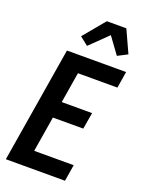

<svg xmlns="http://www.w3.org/2000/svg" viewBox="-178 -1064 863 1147"><g transform="rotate(20 253.5 -490.5)"><path d="M10 0 131 -735H507L490 -630H239L207 -435H400L382 -330H189L152 -105H403L386 0ZM234 -802 181 -844 295 -981H419L484 -839L422 -807L346 -911Z"/></g></svg>

Font: Iosevka Term Curly Extrabold
Style: Italic
Weight: 800
Italic angle: -9°
Designer: Belleve Invis
Foundry: Belleve Invis
Version: Version 32.3.0